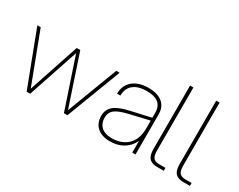

<svg xmlns="http://www.w3.org/2000/svg" viewBox="-90 -1148 1979 1589"><g transform="rotate(30 900.0 -354.0)"><path d="M572 0H606L804 -520H772L589 -38L428 -520H394L233 -38L50 -520H18L216 0H250L411 -481Z M1225 0H1256V-384C1256 -476 1194 -532 1074 -532C964 -532 872 -476 872 -360H904C904 -464 984 -502 1074 -502C1174 -502 1225 -464 1225 -380V-333L1038 -291C904 -261 850 -218 850 -134C850 -51 906 12 1016 12C1106 12 1184 -26 1225 -112ZM882 -135C882 -209 932 -237 1042 -263L1225 -306V-228C1225 -86 1134 -18 1017 -18C926 -18 882 -68 882 -135Z M1362 -720V-122C1362 -58 1372 0 1466 0H1526V-28H1466C1402 -28 1394 -68 1394 -122V-720Z M1612 -720V-122C1612 -58 1622 0 1716 0H1776V-28H1716C1652 -28 1644 -68 1644 -122V-720Z"/></g></svg>

Font: Aspekta 100
Style: Regular
Weight: 100
Designer: Ivo Dolenc
Version: Version 2.000